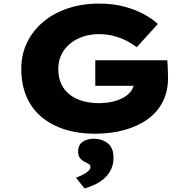

<svg xmlns="http://www.w3.org/2000/svg" viewBox="-20 -738 1056 1074"><path d="M509 10Q418 10 342.5 -14Q267 -38 212 -84Q157 -130 128 -198Q99 -266 99 -354Q99 -433 131 -499.5Q163 -566 221 -615Q279 -664 359 -691Q439 -718 535 -718Q610 -718 673 -701.5Q736 -685 784 -659Q832 -633 863 -604L745 -474Q719 -494 687.5 -510Q656 -526 617.5 -536.5Q579 -547 532 -547Q484 -547 442.5 -532.5Q401 -518 370.5 -492.5Q340 -467 323 -431.5Q306 -396 306 -354Q306 -302 324 -265.5Q342 -229 373.5 -206Q405 -183 446 -172Q487 -161 532 -161Q576 -161 612.5 -170Q649 -179 675.5 -195Q702 -211 716.5 -233.5Q731 -256 731 -283V-306L758 -258H513V-401H916Q917 -387 918 -365.5Q919 -344 919.5 -325.5Q920 -307 920 -302Q920 -227 890.5 -169Q861 -111 806.5 -71.5Q752 -32 676.5 -11Q601 10 509 10ZM453 316 405 256Q419 251 438 242Q457 233 471.5 221Q486 209 486 196Q486 186 479 181Q472 176 459 170Q438 160 427.5 146.5Q417 133 417 110Q417 73 442 55.5Q467 38 504 38Q550 38 582.5 63.5Q615 89 615 144Q615 178 603 205.5Q591 233 569 254.5Q547 276 517.5 291Q488 306 453 316Z"/></svg>

Font: Lexend Peta ExtraBold
Style: Regular
Weight: 800
Version: Version 1.007